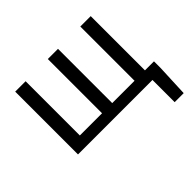

<svg xmlns="http://www.w3.org/2000/svg" viewBox="-164 -762 1174 1174"><g transform="rotate(-45 422.5 -175.5)"><path d="M745 -74V-543H655V-74H462V-543H374V-74H182V-543H92V0H736V192H814L823 -17V-74Z"/></g></svg>

Font: Noto Sans T Chinese Regular
Style: Regular
Weight: 400
Designer: Ryoko NISHIZUKA (kana & ideographs); Paul D. Hunt (Latin, Greek & Cyrillic); Wenlong ZHANG (bopomofo); Sandoll Communica
Foundry: Adobe Systems Incorporated
Version: Version 1.000;PS 1;hotconv 1.0.78;makeotf.lib2.5.61930